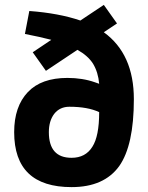

<svg xmlns="http://www.w3.org/2000/svg" viewBox="-20 -757 607 786"><path d="M273 9Q406 9 468 -77Q528 -162 528 -351Q528 -536 405 -625L459 -661L405 -737L309 -673Q221 -703 100 -712L82 -618Q144 -606 190 -594L114 -543L168 -467L297 -553Q340 -529 361 -496Q382 -461 386 -414L369 -420Q318 -438 256 -438Q149 -438 94 -380Q38 -321 38 -216Q38 9 273 9ZM273 -111Q180 -111 180 -216Q180 -262 202 -291Q225 -320 264 -320Q339 -320 386 -298Q386 -199 358 -156Q330 -111 273 -111Z"/></svg>

Font: Online Auction - Bold
Style: Bold
Weight: 500
Designer: Mohamed Mostafa, the designer of Online Auction
Foundry: Kief Type Foundry
Version: ""